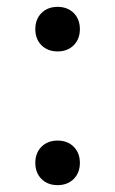

<svg xmlns="http://www.w3.org/2000/svg" viewBox="-20 -530 336 560"><path d="M148 -510C129 -510 113 -504 101 -492C89 -480 83 -464 83 -445C83 -426 89 -410 101 -398C113 -386 129 -380 148 -380C167 -380 183 -386 195 -398C207 -410 213 -426 213 -445C213 -464 207 -480 195 -492C183 -504 167 -510 148 -510ZM148 -120C129 -120 113 -114 101 -102C89 -90 83 -74 83 -55C83 -36 89 -20 101 -8C113 4 129 10 148 10C167 10 183 4 195 -8C207 -20 213 -36 213 -55C213 -74 207 -90 195 -102C183 -114 167 -120 148 -120Z"/></svg>

Font: WorkSans-Regular
Style: Regular
Weight: 500
Designer: Wei Huang
Foundry: Wei Huang
Version: ""